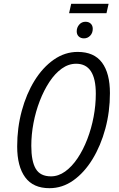

<svg xmlns="http://www.w3.org/2000/svg" viewBox="-20 -976 624 1006"><path d="M239 10Q154 10 112 -47Q70 -104 70 -209Q70 -306 94 -395Q118 -484 161 -553.5Q204 -623 262 -663.5Q320 -704 387 -704Q473 -704 514.5 -648Q556 -592 556 -488Q556 -391 532 -302Q508 -213 465 -142.5Q422 -72 364.5 -31Q307 10 239 10ZM247 -52Q286 -52 321.5 -77.5Q357 -103 386.5 -147Q416 -191 437.5 -247Q459 -303 470.5 -364Q482 -425 482 -485Q482 -642 379 -642Q339 -642 303.5 -616.5Q268 -591 239 -547Q210 -503 188.5 -447.5Q167 -392 155.5 -331.5Q144 -271 144 -212Q144 -131 167.5 -91.5Q191 -52 247 -52ZM342 -907 353 -956H549L538 -907ZM420 -775Q403 -775 392.5 -785Q382 -795 382 -812Q382 -832 395 -847Q408 -862 428 -862Q445 -862 455.5 -852Q466 -842 466 -825Q466 -803 452.5 -789Q439 -775 420 -775Z"/></svg>

Font: Ubuntu Sans Condensed
Style: Italic
Weight: 400
Width: 3
Italic angle: -13.5°
Designer: Dalton Maag Ltd
Foundry: Dalton Maag Ltd
Version: Version 1.006; ttfautohint (v1.8.4.7-5d5b)